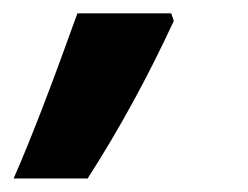

<svg xmlns="http://www.w3.org/2000/svg" viewBox="-70 -136 368 285"><path d="M184.1 -116.2 188 -105Q130.4 19.5 60.1 128.9H-49.8Q-13.7 47.4 44.9 -116.2Z"/></svg>

Font: Zoram GWebM
Style: Bold Italic
Weight: 700
Italic angle: -12°
Foundry: Ascender Corporation
Version: Version 1.000